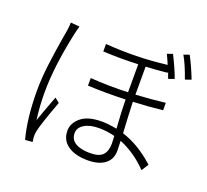

<svg xmlns="http://www.w3.org/2000/svg" viewBox="-139 -974 1279 1184"><g transform="rotate(20 500.0 -382.5)"><path d="M155.3 -738.3 213.9 -733.4Q209 -718.8 200.2 -680.7Q150.4 -450.2 150.4 -280.3Q150.4 -187.5 162.1 -100.6Q175.8 -141.6 224.6 -271.5L254.9 -247.1Q196.3 -88.9 185.5 -39.1Q180.7 -14.6 181.6 3.9Q182.6 8.8 184.1 20.5Q185.5 32.2 185.5 34.2L137.7 38.1Q102.5 -91.8 102.5 -274.4Q102.5 -314.5 105.5 -359.9Q108.4 -405.3 115.7 -459Q123 -512.7 127 -541Q130.9 -569.3 140.6 -626.5Q150.4 -683.6 150.4 -684.6Q155.3 -716.8 155.3 -738.3ZM648.4 -122.1Q648.4 -129.9 646.5 -172.9Q593.8 -186.5 543 -186.5Q483.4 -186.5 446.8 -164.6Q410.2 -142.6 410.2 -106.4Q410.2 -64.5 444.8 -43.5Q479.5 -22.5 541 -22.5Q601.6 -22.5 625 -48.8Q648.4 -75.2 648.4 -122.1ZM875 -473.6V-424.8Q775.4 -414.1 681.6 -410.2Q682.6 -372.1 686.5 -297.4Q690.4 -222.7 691.4 -207Q802.7 -171.9 905.3 -78.1L876 -32.2Q793.9 -117.2 693.4 -158.2Q695.3 -105.5 695.3 -93.8Q695.3 -37.1 654.8 -6.3Q614.3 24.4 543 24.4Q460.9 24.4 412.1 -9.3Q363.3 -43 363.3 -105.5Q363.3 -155.3 408.7 -192.9Q454.1 -230.5 543.9 -230.5Q585.9 -230.5 643.6 -219.7Q635.7 -330.1 634.8 -408.2Q504.9 -403.3 387.7 -409.2V-459Q506.8 -450.2 633.8 -455.1V-638.7Q513.7 -633.8 404.3 -639.6V-688.5Q607.4 -672.9 805.7 -697.3Q788.1 -739.3 777.3 -759.8L813.5 -772.5Q855.5 -689.5 876 -630.9L837.9 -617.2Q834 -629.9 822.3 -659.2V-651.4Q731.4 -642.6 681.6 -640.6V-457Q785.2 -462.9 875 -473.6ZM875 -790 912.1 -802.7Q947.3 -735.4 975.6 -662.1L936.5 -648.4Q904.3 -740.2 875 -790Z"/></g></svg>

Font: Gen Shin Gothic Light
Style: Regular
Weight: 200
Designer: [Source Han Sans]
Ryoko NISHIZUKA  (kana & ideographs); Paul D. Hunt (Latin, Greek & Cyrillic); Wenlong ZHANG  (bopomofo
Version: Version 1.002.20150607